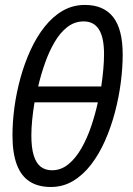

<svg xmlns="http://www.w3.org/2000/svg" viewBox="-20 -744 535 774"><path d="M185.1 9.8Q133.3 9.8 98.9 -12.7Q64.5 -35.2 47.4 -81.5Q30.3 -127.9 30.3 -198.7Q30.3 -252.9 38.3 -312.3Q46.4 -371.6 62.7 -430.7Q79.1 -489.7 103.3 -542.5Q127.4 -595.2 159.9 -636.2Q192.4 -677.2 232.9 -700.7Q273.4 -724.1 322.3 -724.1Q397.9 -724.1 436.3 -675Q474.6 -626 474.6 -523.9Q474.6 -470.2 466.8 -410.4Q459 -350.6 443.1 -290.5Q427.2 -230.5 403.3 -176.5Q379.4 -122.6 347.2 -80.6Q314.9 -38.6 274.4 -14.4Q233.9 9.8 185.1 9.8ZM189.5 -57.6Q226.1 -57.6 255.6 -81.8Q285.2 -106 308.1 -146Q331.1 -186 347.4 -234.4Q363.8 -282.7 374.5 -331.5H119.1Q112.8 -293 109.6 -259.5Q106.4 -226.1 106.4 -197.8Q106.4 -148.4 116 -117.4Q125.5 -86.4 144 -72Q162.6 -57.6 189.5 -57.6ZM133.8 -395.5H388.2Q393.6 -431.6 396.5 -464.8Q399.4 -498 399.4 -525.9Q399.4 -592.8 378.9 -625.2Q358.4 -657.7 317.4 -657.7Q280.8 -657.7 251.5 -635Q222.2 -612.3 200 -574.2Q177.7 -536.1 161.4 -489.7Q145 -443.4 133.8 -395.5Z"/></svg>

Font: Open Sans Condensed
Style: Italic
Weight: 400
Width: 3
Italic angle: -12°
Designer: Monotype Design Team
Foundry: Monotype Imaging Inc.
Version: Version 3.000